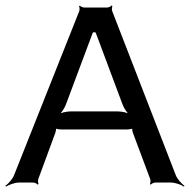

<svg xmlns="http://www.w3.org/2000/svg" viewBox="-26 -677 704 712"><path d="M626 -27 390 -636C388 -641 389 -651 391 -654L388 -657C386 -653 376 -649 371 -649H287C281 -649 273 -653 270 -656L267 -654C269 -651 270 -641 268 -636L26 -27C20 -12 4 5 -6 12L-4 15C6 9 28 0 44 0H97C102 0 112 4 114 8L117 5C115 2 114 -8 116 -13L179 -184C181 -189 183 -201 181 -205L178 -202C180 -199 193 -197 198 -197H448C453 -197 466 -199 468 -202L465 -205C463 -201 465 -189 467 -184L531 -13C533 -8 532 2 530 5L533 8C535 4 545 0 550 0H608C624 0 646 8 656 15L658 12C648 5 632 -12 626 -27ZM409 -264H238C222 -264 198 -259 188 -252L191 -249C200 -256 214 -276 219 -291L317 -553C318 -554 320 -559 319 -560L316 -558C317 -557 322 -557 324 -557C325 -557 330 -557 331 -558L328 -560C327 -559 329 -554 330 -553L428 -291C433 -276 447 -256 456 -249L459 -252C449 -259 425 -264 409 -264Z"/></svg>

Font: Gamestation Storm
Style: Regular
Weight: 400
Designer: Jonas Hecksher
Foundry: Jonas Hecksher, Playtypeª, e-types AS
Version: Version 1.003